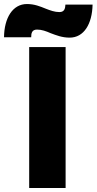

<svg xmlns="http://www.w3.org/2000/svg" viewBox="-80 -934 480 954"><path d="M147 -891C120 -902 91 -914 54 -914C-17 -914 -59 -845 -60 -749H75C75 -768 78 -787 104 -787C128 -787 149 -779 172 -769C199 -759 228 -747 266 -747C337 -747 378 -815 380 -911H245C244 -893 241 -874 215 -874C192 -874 170 -882 147 -891ZM65 0H246V-700H65Z"/></svg>

Font: Fixel Text ExtraBold
Style: Regular
Weight: 800
Width: 4
Designer: AlfaBravo + MacPaw
Foundry: Kyrylo Tkachov, Marchela Mozhyna, Serhii Makarenko, Maria Weinstein, Zakhar Kryvoshyya
Version: Version 1.211